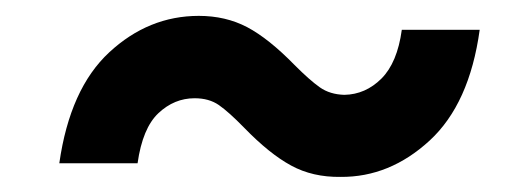

<svg xmlns="http://www.w3.org/2000/svg" viewBox="-20 -415 686 248"><path d="M56.6 -204.1Q70.3 -300.3 121.1 -347.4Q171.9 -394.5 236.8 -394.5Q271.5 -394.5 299.3 -379.9Q327.1 -365.2 360.4 -331.1Q379.9 -311.5 393.1 -302.2Q406.2 -293 424.8 -292.5Q452.1 -293 472.7 -313.5Q493.2 -334 499 -376.5H599.6Q586.4 -280.8 534.9 -233.4Q483.4 -186 419.9 -186.5Q383.8 -186 356 -201.2Q328.1 -216.3 295.4 -250Q275.4 -270.5 262.7 -279.3Q250 -288.1 231.4 -288.1Q205.1 -288.1 184.6 -268.8Q164.1 -249.5 157.7 -204.1Z"/></svg>

Font: Inter Display SemiBold
Style: Italic
Weight: 600
Italic angle: -9.39999°
Designer: Rasmus Andersson
Foundry: rsms
Version: Version 4.000;git-a52131595